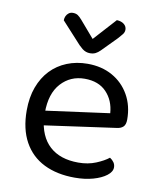

<svg xmlns="http://www.w3.org/2000/svg" viewBox="-79 -743 678 819"><g transform="rotate(10 259.5 -333.5)"><path d="M104 -180 100 -243 402 -284Q398 -339 364 -374.5Q330 -410 270 -410Q208 -410 167.5 -365.5Q127 -321 127 -238V-216Q134 -136 179.5 -94.5Q225 -53 304 -53Q346 -53 380 -67Q414 -81 434 -97Q445 -90 451.5 -80.5Q458 -71 458 -59Q458 -40 436.5 -23.5Q415 -7 379.5 3Q344 13 300 13Q223 13 166.5 -15Q110 -43 79.5 -98.5Q49 -154 49 -234Q49 -291 65.5 -335.5Q82 -380 111.5 -411Q141 -442 182 -458.5Q223 -475 271 -475Q332 -475 378.5 -449Q425 -423 451.5 -376.5Q478 -330 478 -270Q478 -248 468 -238.5Q458 -229 440 -227ZM212 -654 273 -583 361 -680Q381 -679 392.5 -669.5Q404 -660 404 -646Q404 -635 397 -626Q390 -617 379 -605L316 -541Q306 -531 296 -526Q286 -521 272 -521Q263 -521 254.5 -524Q246 -527 238.5 -533Q231 -539 223 -547L138 -640Q138 -650 142 -658.5Q146 -667 153.5 -672.5Q161 -678 171 -678Q184 -678 192.5 -672.5Q201 -667 212 -654Z"/></g></svg>

Font: Baloo Paaji 2
Style: Regular
Weight: 400
Designer: Shuchita Grover, Noopur Datye and Ek Type
Foundry: Ek Type
Version: Version 1.700